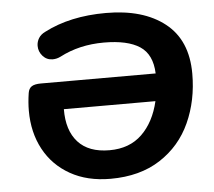

<svg xmlns="http://www.w3.org/2000/svg" viewBox="-50 -735 892 800"><g transform="rotate(-5 396.0 -335.0)"><path d="M66 -302Q66 -337 72 -376Q75 -395 87.5 -403Q100 -411 126 -411H606Q603 -491 552 -524.5Q501 -558 402 -558Q299 -558 217 -515Q201 -507 184 -507Q159 -507 142.5 -525.5Q126 -544 126 -568Q126 -585 135 -600Q144 -615 163 -624Q271 -680 421 -680Q577 -680 667.5 -608.5Q758 -537 758 -397Q758 -285 716 -192.5Q674 -100 589 -45Q504 10 381 10Q284 10 213 -30Q142 -70 104 -140.5Q66 -211 66 -302ZM387 -109Q471 -109 523 -159.5Q575 -210 595 -296H212Q211 -207 255.5 -158Q300 -109 387 -109Z"/></g></svg>

Font: SN Pro Bold
Style: Bold Italic
Weight: 700
Italic angle: -9°
Designer: Tobias Whetton
Foundry: Supernotes
Version: Version 1.003